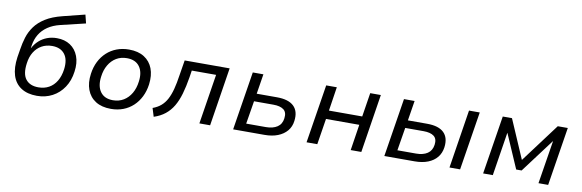

<svg xmlns="http://www.w3.org/2000/svg" viewBox="-51 -1159 4859 1602"><g transform="rotate(10 2378.0 -358.5)"><path d="M288 9Q207 9 154 -25.5Q101 -60 80.5 -124.5Q60 -189 73 -281L84 -348Q92 -402 107.5 -452Q123 -502 155 -546.5Q187 -591 242.5 -626Q298 -661 386 -683L570 -729L588 -657L379 -607Q317 -592 274 -562.5Q231 -533 206 -491.5Q181 -450 173 -396L170 -374H171Q191 -412 220.5 -438.5Q250 -465 288 -479.5Q326 -494 371 -494Q437 -494 484 -463Q531 -432 552.5 -375.5Q574 -319 563 -244Q553 -167 515 -110Q477 -53 418.5 -22Q360 9 288 9ZM288 -63Q338 -63 377 -84.5Q416 -106 441 -147.5Q466 -189 474 -248Q485 -332 449.5 -377.5Q414 -423 343 -423Q293 -423 254 -401Q215 -379 190.5 -339Q166 -299 159 -244Q146 -152 181 -107.5Q216 -63 288 -63Z M915 9Q837 9 785.5 -23.5Q734 -56 712 -115Q690 -174 701 -251Q709 -309 732.5 -355.5Q756 -402 792.5 -435.5Q829 -469 876.5 -487Q924 -505 980 -505Q1058 -505 1109 -472.5Q1160 -440 1182 -382.5Q1204 -325 1194 -247Q1186 -189 1162.5 -142Q1139 -95 1102.5 -61Q1066 -27 1018.5 -9Q971 9 915 9ZM919 -65Q970 -65 1009.5 -89Q1049 -113 1074 -156Q1099 -199 1106 -256Q1117 -336 1082.5 -383.5Q1048 -431 975 -431Q924 -431 885 -407.5Q846 -384 821 -341.5Q796 -299 789 -242Q778 -161 812.5 -113Q847 -65 919 -65Z M1279 12 1257 -59Q1298 -74 1326.5 -98.5Q1355 -123 1374.5 -159.5Q1394 -196 1407.5 -247Q1421 -298 1431 -367L1452 -496H1833L1755 0H1664L1731 -423H1525L1516 -364Q1503 -284 1485 -222Q1467 -160 1440 -114.5Q1413 -69 1373.5 -37.5Q1334 -6 1279 12Z M1950 0 2029 -496H2119L2092 -327H2264Q2362 -327 2407 -283.5Q2452 -240 2441 -158Q2435 -108 2405.5 -73Q2376 -38 2328 -19Q2280 0 2215 0ZM2049 -66H2215Q2275 -66 2312 -90.5Q2349 -115 2355 -165Q2362 -216 2332.5 -238.5Q2303 -261 2245 -261H2081Z M2572 0 2651 -496H2741L2710 -293H2992L3024 -496H3114L3036 0H2946L2980 -220H2698L2663 0Z M3231 0 3310 -496H3400L3373 -327H3536Q3634 -327 3678.5 -283.5Q3723 -240 3712 -158Q3705 -108 3676.5 -73Q3648 -38 3600 -19Q3552 0 3487 0ZM3330 -66H3488Q3548 -66 3584.5 -90.5Q3621 -115 3628 -165Q3635 -216 3605.5 -238.5Q3576 -261 3517 -261H3362ZM3783 0 3861 -496H3952L3873 0Z M4068 0 4147 -496H4225L4367 -167L4613 -496H4698L4619 0H4537L4596 -368L4380 -80H4334L4209 -368H4208L4150 0Z"/></g></svg>

Font: Nunito Sans 7pt
Style: Italic
Weight: 400
Italic angle: -9°
Designer: Vernon Adams
Foundry: Vernon Adams
Version: Version 3.101;gftools[0.9.27]